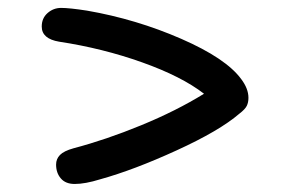

<svg xmlns="http://www.w3.org/2000/svg" viewBox="-20 -559 740 483"><path d="M168 -96.2Q145 -96.2 133.1 -110.1Q121.1 -124 121.1 -145Q121.1 -159.2 130.9 -169.2Q140.6 -179.2 165 -186Q246.6 -207.5 335.2 -243.9Q423.8 -280.3 493.2 -323.2Q437 -366.7 337.6 -402.1Q238.3 -437.5 128.9 -454.1Q85 -461.4 85 -492.2Q85 -513.2 99.6 -526.1Q114.3 -539.1 133.8 -539.1Q154.8 -539.1 199.2 -532.2Q322.8 -510.7 435.8 -461.4Q548.8 -412.1 586.9 -359.9Q605 -335.9 605 -313Q605 -301.3 600.8 -292.7Q596.7 -284.2 582 -272.9Q532.2 -230 424.3 -180.7Q316.4 -131.3 231.9 -107.9Q194.3 -96.2 168 -96.2Z"/></svg>

Font: Shantell Sans Irregular Bouncy
Style: Regular
Weight: 400
Designer: Stephen Nixon, Anya Danilova, Shantell Martin
Foundry: Arrow Type
Version: Version 1.006;[9816181b4]